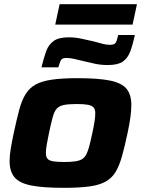

<svg xmlns="http://www.w3.org/2000/svg" viewBox="-20 -893 678 921"><path d="M286 8Q185 8 128.5 -3.5Q72 -15 49 -43.5Q26 -72 26 -120Q26 -146 31.5 -179.5Q37 -213 46 -255Q60 -320 72 -365.5Q84 -411 102.5 -441Q121 -471 151 -487.5Q181 -504 229.5 -511Q278 -518 352 -518Q452 -518 508 -506.5Q564 -495 587 -467Q610 -439 610 -390Q610 -363 605.5 -330Q601 -297 592 -255Q578 -189 565 -143Q552 -97 534 -67.5Q516 -38 486 -21.5Q456 -5 408 1.5Q360 8 286 8ZM289 -116Q320 -116 340.5 -119Q361 -122 373.5 -129.5Q386 -137 394 -152.5Q402 -168 408.5 -192.5Q415 -217 423 -255Q430 -287 433.5 -310Q437 -333 437 -350Q437 -369 428.5 -378Q420 -387 401 -390.5Q382 -394 348 -394Q309 -394 286.5 -389.5Q264 -385 252 -371.5Q240 -358 232.5 -330Q225 -302 215 -255Q208 -222 204 -198Q200 -174 200 -159Q200 -141 208 -131.5Q216 -122 236 -119Q256 -116 289 -116ZM179 -570Q190 -616 201.5 -647.5Q213 -679 237.5 -696.5Q262 -714 310 -714Q341 -714 372.5 -707Q404 -700 431 -694Q453 -688 471.5 -683Q490 -678 507 -678Q529 -678 535 -688Q541 -698 547 -725H627Q617 -679 605 -646.5Q593 -614 569 -597.5Q545 -581 497 -581Q464 -581 434 -587.5Q404 -594 376 -601Q355 -606 335 -610.5Q315 -615 299 -615Q279 -615 273 -605.5Q267 -596 260 -570ZM245 -775 266 -873H637L616 -775Z"/></svg>

Font: Saira Expanded
Style: Bold Italic
Weight: 700
Width: 7
Italic angle: -12°
Designer: Hector Gatti with collaboration of the Omnibus-Type team
Foundry: Omnibus-Type
Version: Version 1.101